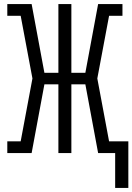

<svg xmlns="http://www.w3.org/2000/svg" viewBox="-20 -755 653 947"><path d="M548 172V0H464L401 -339H332V0H268V-339H199L136 0H16V-58H82L140 -368L82 -677H16V-735H136L199 -396H268V-735H332V-396H401L464 -735H584V-677H518L460 -368L518 -58H613V172Z"/></svg>

Font: Iosevka Curly Slab LtEx
Style: Regular
Weight: 300
Width: 7
Monospace: yes
Designer: Belleve Invis
Foundry: Belleve Invis
Version: Version 11.1.0; ttfautohint (v1.8.3)